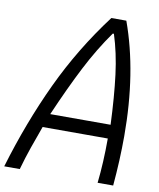

<svg xmlns="http://www.w3.org/2000/svg" viewBox="-122 -993 886 1069"><g transform="rotate(10 321.5 -458.5)"><path d="M-24.1 0Q54 -261.1 160.8 -488Q267.6 -714.8 419.9 -916.7H504.6Q604.8 -640.6 604.8 -281.9Q604.8 -146.5 591.8 0H503.9Q516.9 -117.8 516.9 -252.6H148.4Q141.9 -233.7 127.3 -193.4Q112.6 -153 103.8 -127.9Q95.1 -102.9 83.7 -67.1Q72.3 -31.2 63.8 0ZM518.9 -330.7Q512.4 -489.6 497.1 -610.4Q481.8 -731.1 449.2 -832.7H442.7Q370.4 -731.1 308.6 -610.7Q246.7 -490.2 177.7 -330.7Z"/></g></svg>

Font: Monoid
Style: Italic
Weight: 400
Width: 4
Italic angle: -11°
Monospace: yes
Version: Version 0.61